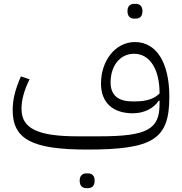

<svg xmlns="http://www.w3.org/2000/svg" viewBox="-20 -767 949 1000"><path d="M430 213H438C459 213 473 201 473 174C473 148 459 136 438 136H430C409 136 395 148 395 174C395 201 409 213 430 213ZM679 -670H687C708 -670 722 -682 722 -709C722 -735 708 -747 687 -747H679C658 -747 644 -735 644 -709C644 -682 658 -670 679 -670ZM434 12C780 12 862 -43 862 -263C862 -442 794 -548 683 -548C580 -548 506 -450 506 -332C506 -234 566 -177 672 -177C730 -177 780 -202 807 -243H811V-225C811 -94 748 -57 497 -57H384C176 -57 92 -98 92 -200C92 -246 105 -295 134 -354L89 -369C60 -304 46 -249 46 -194C46 -42 146 12 434 12ZM687 -239H669C594 -239 556 -272 556 -338C556 -424 605 -487 678 -487C761 -487 811 -405 811 -283V-280C784 -253 743 -239 687 -239Z"/></svg>

Font: IBM Plex Arabic Light
Style: Regular
Weight: 300
Designer: Mike Abbink, Paul van der Laan, Pieter van Rosmalen, Wael Morcos, Khajak Apelian
Foundry: Bold Monday
Version: Version 1.0